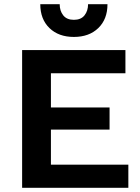

<svg xmlns="http://www.w3.org/2000/svg" viewBox="-20 -900 673 920"><path d="M86 0V-660H581V-549H224V-385H505V-279H224V-111H595V0ZM495 -880Q495 -808 451 -765.5Q407 -723 334 -723Q261 -723 217 -765.5Q173 -808 173 -880H266Q266 -848 283 -826.5Q300 -805 334 -805Q368 -805 385 -826.5Q402 -848 402 -880Z"/></svg>

Font: Work Sans SemiBold
Style: Regular
Weight: 600
Designer: Wei Huang
Foundry: Wei Huang
Version: Version 2.010; ttfautohint (v1.8.3)